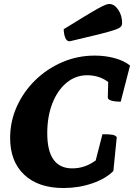

<svg xmlns="http://www.w3.org/2000/svg" viewBox="-20 -935 688 967"><path d="M300 12Q173 12 102 -55Q31 -122 31 -240Q31 -324 65 -399Q99 -474 158 -531.5Q217 -589 294 -622Q371 -655 457 -655Q511 -655 558 -642Q605 -629 635 -605L588 -423Q557 -423 540 -428.5Q523 -434 523 -444L525 -522Q480 -556 419 -556Q361 -556 315.5 -518.5Q270 -481 244 -415Q218 -349 218 -264Q218 -87 344 -87Q408 -87 462 -127L496 -259Q534 -259 548 -256Q562 -253 568 -244L551 -74Q513 -35 444.5 -11.5Q376 12 300 12ZM331 -727Q315 -727 308 -746.5Q301 -766 301 -788Q366 -828 407 -853Q448 -878 472.5 -891.5Q497 -905 509.5 -910Q522 -915 530 -915Q556 -915 575.5 -886Q595 -857 595 -819Q595 -808 588.5 -800.5Q582 -793 557.5 -784.5Q533 -776 479.5 -762.5Q426 -749 331 -727Z"/></svg>

Font: Petrona Black
Style: Italic
Weight: 900
Italic angle: -9°
Designer: Ringo R. Seeber
Foundry: Ringo R. Seeber
Version: Version 2.001; ttfautohint (v1.8.3)